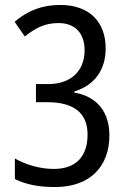

<svg xmlns="http://www.w3.org/2000/svg" viewBox="-20 -744 512 774"><path d="M406 -549C406 -655 341 -724 223 -724C149 -724 91 -701 39 -656L80 -597C123 -631 160 -651 216 -651C282 -651 321 -611 321 -541C321 -460 268 -405 174 -405H125V-332H171C278 -332 333 -288 333 -202C333 -118 291 -63 197 -63C144 -63 88 -78 40 -105V-22C88 1 138 10 202 10C345 10 421 -75 421 -198C421 -292 372 -355 279 -371V-375C361 -400 406 -462 406 -549Z"/></svg>

Font: Noto Sans Georgian Condensed
Style: Regular
Weight: 400
Width: 3
Designer: Monotype Design Team, Akaki Razmadze
Foundry: Google LLC
Version: Version 2.005